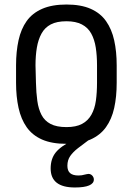

<svg xmlns="http://www.w3.org/2000/svg" viewBox="-20 -626 587 849"><path d="M496 -337Q496 -398 485 -447.5Q474 -497 449 -532.5Q424 -568 381 -587Q338 -606 274 -606Q210 -606 166.5 -587Q123 -568 98 -533Q73 -498 62 -448Q51 -398 51 -337V-260Q51 -199 62 -149Q73 -99 98 -63.5Q123 -28 166 -9Q209 10 274 10Q337 10 380 -9Q423 -28 448.5 -63.5Q474 -99 485 -148.5Q496 -198 496 -260ZM139 -260 137 -337Q137 -380 143 -415.5Q149 -451 163.5 -477.5Q178 -504 204.5 -518Q231 -532 274 -532Q315 -532 342 -518Q369 -504 383.5 -477.5Q398 -451 403.5 -415.5Q409 -380 409 -337V-260Q409 -217 404 -181Q399 -145 384 -118.5Q369 -92 342.5 -78Q316 -64 274 -64Q230 -64 203.5 -78Q177 -92 163.5 -118Q150 -144 145 -180Q140 -216 139 -260ZM374 -8H306Q249 20 226.5 48Q204 76 204 119Q204 203 311 203Q353 203 374 194Q395 185 395 168Q395 158 388 150.5Q381 143 371 143Q370 143 368 143.5Q366 144 364 144Q349 148 341.5 149Q334 150 327 150Q302 150 290 139.5Q278 129 278 107Q278 82 290.5 64Q303 46 325 29Q347 12 374 -8Z"/></svg>

Font: Beiruti Medium
Style: Regular
Weight: 500
Designer: Arlette Boutros
Foundry: Boutros
Version: Version 1.41